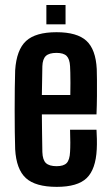

<svg xmlns="http://www.w3.org/2000/svg" viewBox="-20 -737 440 766"><path d="M206.5 8.5Q121.5 8.5 83.2 -26.5Q45 -61.5 40.5 -141.5Q39.5 -170 39 -211.2Q38.5 -252.5 38.5 -297.8Q38.5 -343 39 -385Q39.5 -427 40.5 -457Q46 -538.5 84 -573.5Q122 -608.5 205.5 -608.5Q287.5 -608.5 324.8 -574.2Q362 -540 366 -461.5Q366.5 -448 366.8 -419.2Q367 -390.5 366.8 -353.8Q366.5 -317 365 -280.5H147Q147 -244 147.8 -206.8Q148.5 -169.5 149 -130.5Q150 -99 163.2 -86.5Q176.5 -74 206 -74Q234 -74 246 -86.5Q258 -99 259.5 -130.5Q260.5 -145.5 260.5 -168.5Q260.5 -191.5 259.5 -219.5H365Q366 -206 366.5 -182.8Q367 -159.5 366 -141.5Q362 -61.5 325.8 -26.5Q289.5 8.5 206.5 8.5ZM147 -358H260.5Q261 -382.5 261 -406Q261 -429.5 260.5 -447.2Q260 -465 259.5 -473Q258 -501.5 245.8 -513.8Q233.5 -526 205.5 -526Q176 -526 163 -513.8Q150 -501.5 149 -473Q148.5 -442.5 148 -414Q147.5 -385.5 147 -358ZM165 -640V-717H241.5V-640Z"/></svg>

Font: Big Shoulders Display Thin
Style: Bold
Weight: 700
Version: Version 2.002